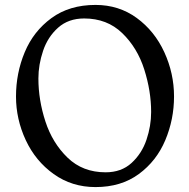

<svg xmlns="http://www.w3.org/2000/svg" viewBox="-20 -743 768 780"><path d="M687 -351Q687 -258 651.5 -173.5Q616 -89 544 -36Q472 17 368 17Q272 17 198 -36Q124 -89 84.5 -174Q45 -259 45 -351Q45 -446 80.5 -531Q116 -616 189 -669.5Q262 -723 368 -723Q463 -723 535.5 -670Q608 -617 647.5 -531Q687 -445 687 -351ZM136 -424Q136 -337 164.5 -249.5Q193 -162 254.5 -102.5Q316 -43 409 -43Q473 -43 514.5 -81Q556 -119 575 -175Q594 -231 594 -288Q594 -373 566 -461Q538 -549 476.5 -608.5Q415 -668 322 -668Q258 -668 216 -630.5Q174 -593 155 -536.5Q136 -480 136 -424Z"/></svg>

Font: Amita
Style: Regular
Weight: 400
Designer: Eduardo Rodriguez Tunni, Modular Infotech, Brian J. Bonislawsky
Foundry: Eduardo Rodriguez Tunni, Modular Infotech, Brian J. Bonislawsky
Version: Version 1.004